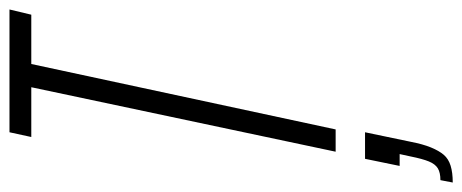

<svg xmlns="http://www.w3.org/2000/svg" viewBox="-308 -423 975 405"><g transform="rotate(-90 179.5 -220.5)"><path d="M62 0 198 -642H93L103 -688H362L351 -642H247L109 0ZM-3 247 2 221Q18 221 27 215.5Q36 210 41.5 196.5Q47 183 52 158L57 135H32L47 62H103L83 158Q78 184 71 201Q64 218 55.5 228Q47 238 32.5 242.5Q18 247 -3 247Z"/></g></svg>

Font: Saira UltraCondensed Light
Style: Italic
Weight: 300
Width: 1
Italic angle: -12°
Designer: Hector Gatti with collaboration of the Omnibus-Type team
Foundry: Omnibus-Type
Version: Version 1.101